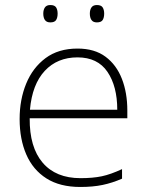

<svg xmlns="http://www.w3.org/2000/svg" viewBox="-20 -733 585 763"><path d="M288 -540Q356 -540 399.5 -507.5Q443 -475 464.5 -419.5Q486 -364 486 -294V-263H98Q97 -148 149.5 -86.5Q202 -25 300 -25Q349 -25 384.5 -32.5Q420 -40 465 -61V-23Q426 -6 387.5 2Q349 10 299 10Q218 10 164.5 -24Q111 -58 84.5 -119Q58 -180 58 -260Q58 -337 84 -400.5Q110 -464 161 -502Q212 -540 288 -540ZM288 -505Q208 -505 158 -451.5Q108 -398 99 -297H446Q446 -390 407 -447.5Q368 -505 288 -505ZM152 -679Q152 -694 158.5 -703.5Q165 -713 180 -713Q197 -713 203 -703.5Q209 -694 209 -679Q209 -663 203 -653.5Q197 -644 180 -644Q165 -644 158.5 -653.5Q152 -663 152 -679ZM337 -679Q337 -694 343.5 -703.5Q350 -713 365 -713Q382 -713 388 -703.5Q394 -694 394 -679Q394 -663 388 -653.5Q382 -644 365 -644Q350 -644 343.5 -653.5Q337 -663 337 -679Z"/></svg>

Font: Noto Sans Gujarati UI ExtraLight
Style: Regular
Weight: 200
Designer: Jelle Bosma - Monotype Design Team, Universal Thirst
Foundry: Monotype Imaging Inc.
Version: Version 2.106; ttfautohint (v1.8.4.7-5d5b)